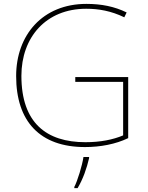

<svg xmlns="http://www.w3.org/2000/svg" viewBox="-20 -746 760 987"><path d="M367 -350V-325H613V-50C561 -28 496 -15 419 -15C219 -15 90 -114 90 -356C90 -554 216 -701 423 -701C487 -701 551 -690 619 -657L631 -682C568 -713 500 -726 424 -726C199 -726 63 -566 63 -355C63 -121 186 10 417 10C496 10 575 -5 639 -36V-350ZM438 67V61H409C403 104 378 185 362 215V221H379C407 174 426 119 438 67Z"/></svg>

Font: Noto Sans Arabic Thin
Style: Regular
Weight: 100
Designer: Monotype Design Team, Nadine Chahine, Nizar Qandah and Khaled Hosny
Foundry: Monotype Imaging Inc.
Version: Version 2.012